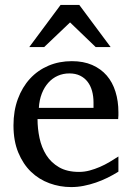

<svg xmlns="http://www.w3.org/2000/svg" viewBox="-20 -740 530 772"><path d="M456.1 -49.8Q435.1 -36.6 412.4 -25.4Q389.6 -14.2 365.5 -5.9Q341.3 2.4 316.4 7.3Q291.5 12.2 266.1 12.2Q220.7 12.2 178.7 -3.2Q136.7 -18.6 104.7 -49.3Q72.8 -80.1 53.5 -126.7Q34.2 -173.3 34.2 -235.8Q34.2 -294.4 51.8 -342Q69.3 -389.6 100.6 -423.6Q131.8 -457.5 174.8 -475.8Q217.8 -494.1 269 -494.1Q315.4 -494.1 350.6 -478.8Q385.7 -463.4 409.2 -436.3Q432.6 -409.2 444.3 -371.3Q456.1 -333.5 456.1 -289.1V-275.9Q456.1 -268.1 455.1 -261.2H130.9Q130.9 -223.1 138.9 -185.1Q147 -147 166 -116.7Q185.1 -86.4 217.3 -67.6Q249.5 -48.8 297.9 -48.8Q319.3 -48.8 340.3 -54.4Q361.3 -60.1 381.6 -68.8Q401.9 -77.6 420.4 -88.6Q439 -99.6 456.1 -110.8ZM356 -328.1Q356 -353 350.1 -374.3Q344.2 -395.5 332.3 -411.1Q320.3 -426.8 302 -435.8Q283.7 -444.8 258.8 -444.8Q233.9 -444.8 212.4 -435.3Q190.9 -425.8 174.6 -407.7Q158.2 -389.6 148.2 -364Q138.2 -338.4 136.2 -306.2H356ZM364.7 -550.8 261.7 -649.9 157.7 -550.8H97.7L223.6 -720.2H298.8L424.8 -550.8Z"/></svg>

Font: BabelStone Ogham Lithic
Style: Regular
Weight: 400
Designer: Andrew West
Foundry: BabelStone
Version: Version 1.02 March 14, 2022